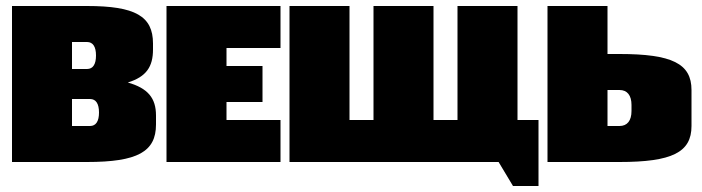

<svg xmlns="http://www.w3.org/2000/svg" viewBox="-20 -540 2340 640"><path d="M220 -310V-400H270C290 -400 300 -384 300 -355C300 -326 290 -310 270 -310ZM406 -265C468 -284 490 -318 490 -375V-395C490 -486 431 -520 270 -520H20V0H270C438 0 500 -34 500 -125V-155C500 -213 473 -246 406 -265ZM220 -120V-210H280C300 -210 310 -194 310 -165C310 -136 300 -120 280 -120Z M535 -520V0H915V-140H735V-200H855V-320H735V-380H915V-520Z M945 0H1642L1690 80H1775V-140H1705V-520H1505V-140H1425V-520H1225V-140H1145V-520H945Z M2005 -120V-240H2045C2071 -240 2085 -222 2085 -190V-170C2085 -138 2071 -120 2045 -120ZM1805 0H2045C2220 0 2285 -32 2285 -120V-240C2285 -328 2220 -360 2045 -360H2005V-520H1805Z"/></svg>

Font: MikodacsPCS
Style: Regular
Weight: 900
Designer: gluk (gluksza@wp.pl)
Foundry: gluk (gluksza@wp.pl)
Version: Version 0.27